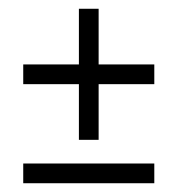

<svg xmlns="http://www.w3.org/2000/svg" viewBox="-20 -470 405 438"><path d="M160 -450H205V-151H160ZM33 -323H332V-278H33ZM33 -97H332V-52H33Z"/></svg>

Font: RL Madena Variable
Style: Regular
Weight: 400
Designer: I Kadek Wantara Putra
Foundry: Roughlines ID
Version: Version 1.000;Glyphs 3.1.2 (3151)